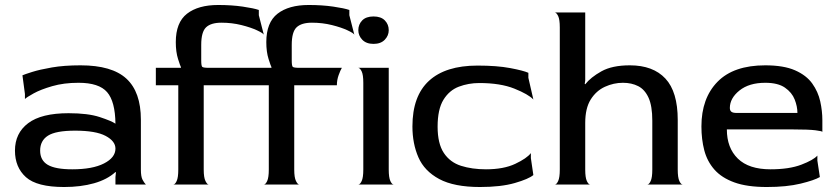

<svg xmlns="http://www.w3.org/2000/svg" viewBox="-20 -740 3358 770"><path d="M237 10Q128 10 84 -29.5Q40 -69 40 -136Q40 -206 93 -246Q146 -286 255 -286Q333 -286 380 -270.5Q427 -255 443 -244Q442 -333 409.5 -370.5Q377 -408 295 -408Q236 -408 189.5 -394.5Q143 -381 115 -365.5Q87 -350 80 -343V-363L70 -438Q79 -442 109 -451.5Q139 -461 188 -469.5Q237 -478 303 -478Q429 -478 487 -424.5Q545 -371 545 -260V-60Q545 -32 551.5 -19.5Q558 -7 565 0H443V-30L445 -49L443 -50Q410 -20 357 -5Q304 10 237 10ZM270 -61Q351 -61 397 -84.5Q443 -108 443 -144Q443 -174 403.5 -195Q364 -216 281 -216Q204 -216 172.5 -196Q141 -176 141 -136Q141 -97 171.5 -79Q202 -61 270 -61Z M675 0Q682 0 688.5 -14Q695 -28 695 -60V-398H605V-468H705L706 -470Q703 -475 694 -503.5Q685 -532 685 -571Q685 -650 730 -685Q775 -720 855 -720Q909 -720 953.5 -713.5Q998 -707 1018 -700V-679L1038 -601Q1038 -600 1038 -600V-601Q1035 -607 1010.5 -618.5Q986 -630 948 -639.5Q910 -649 868 -649Q826 -649 806.5 -630.5Q787 -612 787 -560V-498Q787 -476 791 -472Q795 -468 818 -468H988Q982 -458 975 -438.5Q968 -419 968 -398H797V-60Q797 -28 804 -14Q811 0 817 0Z M1038 0Q1045 0 1051.5 -14Q1058 -28 1058 -60V-398H968V-468H1068L1069 -470Q1066 -475 1057 -503.5Q1048 -532 1048 -571Q1048 -650 1093 -685Q1138 -720 1218 -720Q1272 -720 1316.5 -713.5Q1361 -707 1381 -700V-679L1401 -601Q1401 -600 1401 -600V-601Q1398 -607 1373.5 -618.5Q1349 -630 1311 -639.5Q1273 -649 1231 -649Q1189 -649 1169.5 -630.5Q1150 -612 1150 -560V-498Q1150 -476 1154 -472Q1158 -468 1181 -468H1351Q1345 -458 1338 -438.5Q1331 -419 1331 -398H1160V-60Q1160 -28 1167 -14Q1174 0 1180 0Z M1478 -564Q1449 -564 1433 -580.5Q1417 -597 1417 -619Q1417 -642 1432.5 -658Q1448 -674 1478 -674Q1508 -674 1523.5 -658Q1539 -642 1539 -619Q1539 -597 1523 -580.5Q1507 -564 1478 -564ZM1417 0Q1424 0 1430.5 -14Q1437 -28 1437 -60V-408Q1437 -440 1430.5 -453.5Q1424 -467 1417 -468H1539V-60Q1539 -28 1545.5 -14Q1552 0 1559 0Z M1905 10Q1801 10 1741.5 -22Q1682 -54 1658 -109Q1634 -164 1634 -233Q1634 -355 1700.5 -416Q1767 -477 1895 -477Q1973 -477 2026 -467Q2079 -457 2099 -448V-428L2119 -341Q2099 -362 2043 -384.5Q1987 -407 1902 -407Q1859 -407 1820.5 -392.5Q1782 -378 1758.5 -340Q1735 -302 1735 -232Q1735 -164 1760 -126.5Q1785 -89 1829 -75Q1873 -61 1929 -61Q2000 -61 2046.5 -83Q2093 -105 2109 -126V-106L2119 -38Q2100 -22 2044.5 -6Q1989 10 1905 10Z M2205 0Q2212 0 2218.5 -14Q2225 -28 2225 -60V-630Q2225 -662 2218.5 -675.5Q2212 -689 2205 -690H2327V-417L2325 -404L2327 -402Q2349 -430 2392 -454Q2435 -478 2506 -478Q2599 -478 2648.5 -425Q2698 -372 2698 -259V-60Q2698 -28 2704.5 -14Q2711 0 2718 0H2576Q2583 0 2589.5 -14Q2596 -28 2596 -60V-256Q2596 -315 2581 -348Q2566 -381 2539.5 -394.5Q2513 -408 2478 -408Q2441 -408 2406 -392Q2371 -376 2349 -341Q2327 -306 2327 -247V-60Q2327 -28 2333.5 -14Q2340 0 2347 0Z M3055 10Q2976 10 2925 -8.5Q2874 -27 2845 -60Q2816 -93 2804.5 -137Q2793 -181 2793 -233Q2793 -346 2857.5 -412Q2922 -478 3049 -478Q3123 -478 3168.5 -458Q3214 -438 3237.5 -405Q3261 -372 3269.5 -333.5Q3278 -295 3278 -258V-211Q3278 -214 3250.5 -217.5Q3223 -221 3158 -221H2895Q2895 -147 2939 -104Q2983 -61 3070 -61Q3145 -61 3193.5 -79.5Q3242 -98 3258 -116V-96L3268 -30Q3246 -17 3190.5 -3.5Q3135 10 3055 10ZM2935 -287H3178Q3178 -313 3167 -341Q3156 -369 3128 -388.5Q3100 -408 3049 -408Q2984 -408 2945.5 -377Q2907 -346 2907 -307Q2907 -297 2913 -292Q2919 -287 2935 -287Z"/></svg>

Font: Red Rose
Style: Regular
Weight: 400
Designer: Jaikishan Patel
Version: Version 2.000; ttfautohint (v1.8.3)